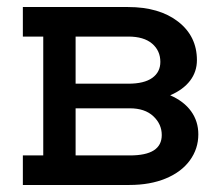

<svg xmlns="http://www.w3.org/2000/svg" viewBox="-20 -526 629 546"><path d="M544 -144Q544 -103 520 -70Q496 -37 451.5 -18.5Q407 0 348 0H45V-84H103V-422H45V-506H344Q433 -506 486.5 -464.5Q540 -423 540 -355Q540 -322 520.5 -296.5Q501 -271 464 -255Q503 -238 523.5 -209.5Q544 -181 544 -144ZM195 -422V-288H345Q390 -288 413 -304.5Q436 -321 436 -350Q436 -382 412.5 -402Q389 -422 345 -422ZM440 -142Q440 -173 416 -195.5Q392 -218 349 -218H195V-84H349Q395 -84 417.5 -98.5Q440 -113 440 -142Z"/></svg>

Font: Arvo
Style: Regular
Weight: 400
Designer: Anton Koovit (Cyrillic Expansion: Cyreal)
Foundry: Anton Koovit, Yassin Baggar
Version: Version 3.000